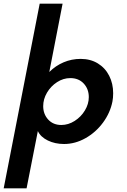

<svg xmlns="http://www.w3.org/2000/svg" viewBox="-72 -770 689 1040"><path d="M143 -750H267L195 -380Q229 -414 272.5 -432.5Q316 -451 365 -451Q418 -451 458 -426.5Q498 -402 519.5 -359.5Q541 -317 541 -265Q541 -240 537 -220Q525 -159 486 -106Q447 -53 391 -21.5Q335 10 275 10Q226 10 187 -9Q148 -28 133 -60L72 250H-52ZM260 -93Q298 -93 332.5 -115Q367 -137 388 -172Q409 -207 409 -244Q409 -288 381.5 -317.5Q354 -347 309 -347Q271 -347 237 -325Q203 -303 182.5 -268Q162 -233 162 -195Q162 -152 189 -122.5Q216 -93 260 -93Z"/></svg>

Font: Teachers SemiBold
Style: Italic
Weight: 600
Designer: Alfredo Marco Pradil & Chank Diesel
Version: Version 0.009